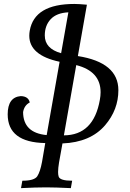

<svg xmlns="http://www.w3.org/2000/svg" viewBox="-20 -722 667 986"><path d="M293.9 -448.7 331.1 -658.7Q270.5 -655.8 240.2 -623.3Q210 -590.8 210 -540Q210 -472.2 293.9 -448.7ZM308.1 -26.9Q460.9 -27.8 492.7 -209Q496.6 -230 496.6 -248.5Q496.6 -356 371.6 -387.7ZM343.8 244.1Q263.7 240.2 216.8 240.2Q162.1 240.2 87.9 244.1L94.7 206.1Q156.7 206.1 171.6 182.9Q186.5 159.7 195.8 109.4L212.4 12.7Q19.5 9.3 19.5 -134.8Q19.5 -222.7 86.4 -228.5Q126 -227.5 132.8 -195.8Q104.5 -181.2 98.6 -146.5Q99.1 -39.6 219.7 -28.3L286.1 -404.8Q130.4 -438 130.4 -538.6Q130.4 -551.3 132.8 -564.5Q156.7 -701.7 361.8 -701.7Q385.3 -701.7 426.3 -697.8L379.9 -434.1Q587.9 -401.4 587.9 -258.8Q587.9 -158.7 520 -79.1Q444.8 8.8 300.8 14.6L283.2 112.3Q278.3 141.6 278.3 161.1Q278.3 175.8 281.2 184.6Q287.6 206.1 350.6 206.1Z"/></svg>

Font: Kelvinch
Style: Italic
Weight: 400
Italic angle: -10°
Designer: Paul James Miller
Foundry: High-Logic / Made with FontCreator
Version: Version 3.40;July 22, 2017;FontCreator 11.0.0.2388 64-bit